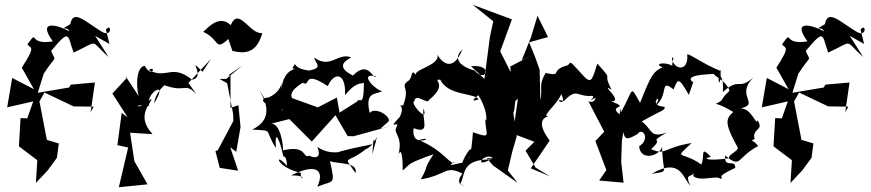

<svg xmlns="http://www.w3.org/2000/svg" viewBox="-20 -725 3644 803"><path d="M423 -601C447 -632 450 -565 405 -593C334 -636 286 -688 274 -624C219 -591 261 -620 270 -594C232 -616 130 -650 201 -552C93 -534 144 -607 95 -540C105 -520 135 -540 71 -442L122 -352L31 -399L10 -276L119 -301L94 -230L66 -231L59 -113L136 -55L130 40L180 -13L218 -65L226 -125L176 -140L145 -301L166 -338L288 -280L372 -279L359 -256L377 -380L276 -371L269 -359L138 -337L163 -417C218 -502 214 -462 194 -512C277 -612 261 -574 288 -505C400 -557 351 -559 434 -487L378 -575L438 -541Z M827 -425C755 -497 846 -402 783 -392C697 -460 678 -392 602 -432C634 -455 618 -393 585 -450C538 -441 555 -317 564 -317L506 -405L512 -401L450 -334L514 -234L489 -253L471 -118L516 -108L477 58L597 46L542 -51L524 -170L618 -164C541 -246 622 -300 612 -311C541 -252 537 -298 604 -282C584 -335 692 -399 624 -292C636 -377 742 -406 662 -371C757 -333 752 -385 802 -330L768 -378L863 -479L858 -472Z M952 -512C1006 -499 1054 -503 1077 -587C1025 -579 979 -700 945 -620C897 -665 852 -611 830 -592C902 -558 877 -509 935 -562ZM994 -451 926 -395H898L930 -377L955 -249L956 -219L891 -97L881 -93L899 -23L976 -11L943 -109L968 -90L986 -194L977 -285L944 -274V-409L935 -410Z M1571 -187 1603 -215C1623 -231 1554 -282 1526 -253C1506 -342 1547 -328 1580 -344C1557 -342 1473 -423 1553 -406C1540 -388 1523 -477 1456 -409C1380 -447 1427 -473 1449 -485C1392 -507 1364 -435 1294 -484C1298 -460 1335 -441 1272 -430C1191 -440 1227 -478 1203 -440C1233 -431 1166 -448 1157 -350C1157 -420 1173 -345 1102 -317C1042 -316 1132 -251 1065 -347C1116 -263 1097 -214 1035 -183C1130 -177 1081 -187 1134 -106C1127 -195 1152 -136 1165 -70C1165 -70 1179 -78 1180 -31C1127 -95 1130 -27 1238 -2C1235 43 1275 6 1197 9C1297 -42 1341 -18 1307 56C1377 27 1383 53 1360 -51C1391 -39 1479 -48 1467 -1C1413 -82 1426 -33 1512 -103C1494 -98 1532 -97 1557 -154L1537 -79L1542 -139C1587 -119 1474 -118 1371 -81C1430 -102 1367 -68 1307 -111C1327 -62 1297 -62 1273 -74C1245 -59 1267 -121 1163 -96C1167 -102 1155 -216 1111 -207L1190 -227L1284 -133L1383 -243L1434 -156L1458 -155L1615 -198ZM1160 -262C1156 -256 1153 -292 1244 -284C1151 -323 1226 -365 1246 -379C1282 -358 1242 -436 1351 -365C1377 -425 1428 -423 1423 -327C1472 -388 1494 -372 1502 -379C1502 -269 1484 -322 1473 -300L1400 -254L1389 -317L1309 -276L1198 -316L1167 -289Z M2016 -63 2042 -33 2145 40 2104 -12 2122 -89 2141 -155 2127 -252 2131 -266 2145 -389 2113 -429 2072 -510 2121 -644 1957 -705 2043 -636 2029 -571 2006 -395 1950 -448C2049 -458 2010 -374 1965 -430C1914 -443 1868 -477 1914 -518C1873 -418 1826 -466 1809 -497C1825 -451 1695 -432 1723 -408C1693 -446 1712 -397 1682 -383C1655 -357 1696 -363 1666 -284C1623 -283 1682 -299 1652 -236C1594 -174 1654 -225 1639 -195C1619 -162 1676 -160 1639 -54C1658 -129 1665 -69 1664 -12C1701 -42 1676 -38 1793 -80C1743 -2 1780 -47 1740 25C1850 7 1841 -36 1914 1C1869 58 1950 54 1904 46C1928 8 1905 -60 2034 -58C1950 -17 2012 -93 2042 -63ZM2010 -226C2009 -163 2042 -142 1958 -172C1955 -134 1950 -72 1938 -59C1967 -115 1945 -120 1912 -43C1905 -47 1837 -20 1881 -49C1872 -22 1835 -99 1731 -139C1818 -163 1696 -94 1710 -189C1782 -161 1745 -225 1751 -271C1776 -203 1691 -296 1713 -302C1718 -339 1769 -285 1774 -307C1860 -376 1782 -393 1821 -392C1854 -324 1962 -337 1982 -310C1914 -285 2030 -359 1979 -330C2047 -218 1988 -193 2027 -203Z M2563 -254C2531 -286 2617 -270 2537 -301C2591 -301 2482 -382 2538 -350C2494 -433 2554 -376 2478 -459C2447 -358 2452 -376 2372 -460C2344 -467 2377 -468 2354 -452C2275 -431 2337 -403 2262 -420C2230 -365 2251 -361 2240 -304L2237 -433L2219 -484L2193 -548L2272 -570L2228 -659L2200 -567L2162 -473L2203 -493L2114 -447L2131 -299L2146 -312L2125 -166L2215 -132L2178 -95L2220 -24L2279 12L2200 -21L2279 -137C2199 -243 2294 -238 2269 -239C2247 -241 2317 -296 2327 -332C2359 -266 2283 -321 2338 -302C2395 -361 2390 -319 2455 -324C2481 -320 2409 -282 2486 -325C2462 -343 2484 -288 2441 -301L2507 -174L2470 -135L2516 -14L2486 30L2588 39L2578 -48L2581 -137L2594 -218H2605Z M2879 -381C2853 -398 2871 -414 2978 -416C2937 -418 3018 -394 3031 -345C2985 -303 3015 -311 2974 -291C3044 -271 3096 -211 3060 -266C3013 -233 3006 -215 3065 -109C3072 -94 3023 -78 3029 -63C2942 -51 2913 -61 2953 -69C2905 -120 2930 -71 2913 -37C2829 -97 2794 -53 2873 -127C2752 -107 2766 -74 2703 -101C2765 -157 2681 -120 2769 -171C2696 -145 2711 -183 2664 -217C2751 -267 2760 -261 2760 -278C2677 -285 2765 -349 2718 -280C2781 -325 2735 -400 2797 -351C2815 -393 2816 -408 2861 -328ZM2879 11C2908 37 2978 6 2993 23C3018 13 2957 23 3055 -23C3056 -64 3007 -16 3013 -75C3082 -17 3058 -66 3151 -114C3109 -171 3071 -115 3136 -143C3124 -191 3178 -177 3148 -222C3142 -197 3127 -269 3078 -272C3161 -291 3053 -324 3131 -401C3063 -343 3077 -406 3003 -340C3010 -410 2978 -430 2987 -379C3001 -394 2988 -448 2997 -427C2929 -452 2858 -505 2854 -497C2862 -422 2795 -432 2790 -483C2810 -493 2771 -438 2809 -435C2780 -473 2704 -460 2751 -444C2712 -424 2705 -416 2657 -295C2613 -371 2633 -356 2577 -255C2573 -294 2575 -252 2569 -238C2599 -155 2576 -124 2646 -164C2667 -196 2702 -144 2653 -113C2659 -48 2742 -74 2749 -112C2751 7 2782 -11 2706 2C2827 -70 2837 23 2867 51C2836 -16 2889 36 2893 -34Z M3579 -601C3603 -632 3606 -565 3561 -593C3490 -636 3442 -688 3430 -624C3375 -591 3417 -620 3426 -594C3388 -616 3286 -650 3357 -552C3249 -534 3300 -607 3251 -540C3261 -520 3291 -540 3227 -442L3278 -352L3187 -399L3166 -276L3275 -301L3250 -230L3222 -231L3215 -113L3292 -55L3286 40L3336 -13L3374 -65L3382 -125L3332 -140L3301 -301L3322 -338L3444 -280L3528 -279L3515 -256L3533 -380L3432 -371L3425 -359L3294 -337L3319 -417C3374 -502 3370 -462 3350 -512C3433 -612 3417 -574 3444 -505C3556 -557 3507 -559 3590 -487L3534 -575L3594 -541Z"/></svg>

Font: Charger Distortion
Style: 2
Weight: 400
Designer: Jasper
Foundry: Cannot Into Space Fonts
Version: Version 0.98